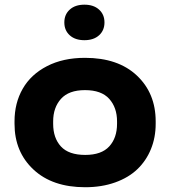

<svg xmlns="http://www.w3.org/2000/svg" viewBox="-20 -783 721 813"><path d="M41.5 -258.8V-269Q41.5 -346.7 76.2 -407.2Q110.8 -467.8 179 -502.9Q247.1 -538.1 339.8 -538.1Q480 -538.1 559.6 -463.1Q639.2 -388.2 639.2 -269V-258.8Q639.2 -200.7 619.1 -151.6Q599.1 -102.5 561.8 -66.7Q524.4 -30.8 467.5 -10.5Q410.6 9.8 340.8 9.8Q201.7 9.8 121.6 -65.2Q41.5 -140.1 41.5 -258.8ZM205.1 -269V-258.8Q205.1 -198.7 238 -162.8Q271 -127 340.8 -127Q409.7 -127 442.6 -163.1Q475.6 -199.2 475.6 -258.8V-269Q475.6 -327.6 442.4 -364.5Q409.2 -401.4 339.8 -401.4Q271.5 -401.4 238.3 -364.5Q205.1 -327.6 205.1 -269ZM275.4 -633.5Q252.4 -654.3 252.4 -688Q252.4 -721.7 275.4 -742.4Q298.3 -763.2 337.4 -763.2Q376.5 -763.2 399.4 -742.4Q422.4 -721.7 422.4 -688Q422.4 -654.3 399.4 -633.5Q376.5 -612.8 337.4 -612.8Q298.3 -612.8 275.4 -633.5Z"/></svg>

Font: Bert Sans Black
Style: Regular
Weight: 900
Designer: Christian Robertson, Adam Twardoch, & Cristiano Sobral
Foundry: Google
Version: Version 12.135;January 10, 2020;FontCreator 12.0.0.2547 64-b